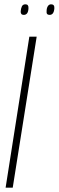

<svg xmlns="http://www.w3.org/2000/svg" viewBox="-20 -870 272 890"><path d="M6 0 116 -700H150L39 0ZM210 -801Q194 -801 196 -818Q196 -832 201.5 -841Q207 -850 217 -850Q233 -850 232 -832Q230 -801 210 -801ZM90 -801Q75 -801 76 -818Q77 -831 81.5 -840.5Q86 -850 98 -850Q113 -850 112 -832Q111 -801 90 -801Z"/></svg>

Font: Georama Condensed ExtraLight
Style: Italic
Weight: 200
Width: 3
Italic angle: -9°
Designer: Jean-Baptiste Levee
Foundry: Production Type
Version: Version 1.000